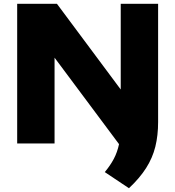

<svg xmlns="http://www.w3.org/2000/svg" viewBox="-20 -760 928 1017"><path d="M663 237 535 151.5Q564 117 582.8 81.5Q601.5 46 610.5 3.5L269 -454.5V0H71V-740H281.5L619.5 -286V-740H817.5V-113.5Q817.5 -42.5 802.8 17Q788 76.5 754 130Q720 183.5 663 237Z"/></svg>

Font: Encode Sans Exp XBd
Style: Regular
Weight: 800
Width: 7
Designer: Multiple Designers
Foundry: Impallari Type
Version: Version 3.002; ttfautohint (v1.8.3) -l 8 -r 50 -G 200 -x 14 